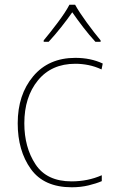

<svg xmlns="http://www.w3.org/2000/svg" viewBox="-20 -783 483 813"><path d="M284 10Q322 10 355 2Q388 -6 411 -16V-41Q352 -15 283 -15Q178 -15 130.5 -87Q83 -159 83 -261Q83 -372 140.5 -442.5Q198 -513 299 -513Q326 -513 354 -507.5Q382 -502 410 -489L415 -514Q364 -538 299 -538Q186 -538 120.5 -460Q55 -382 55 -261Q55 -145 110.5 -67.5Q166 10 284 10ZM298 -763H274Q258 -732 224.5 -687.5Q191 -643 165 -612V-606H186Q212 -634 239 -668Q266 -702 286 -731Q306 -702 332 -668Q358 -634 384 -606H406V-612Q380 -643 347.5 -687.5Q315 -732 298 -763Z"/></svg>

Font: Noto Sans Display Thin
Style: Regular
Weight: 250
Designer: Monotype Design Team
Foundry: Monotype Imaging Inc.
Version: Version 1.900